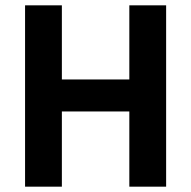

<svg xmlns="http://www.w3.org/2000/svg" viewBox="-20 -700 717 720"><path d="M603 0V-680H465V-402H212V-680H74V0H212V-282H465V0Z"/></svg>

Font: Sunflower
Style: Bold
Weight: 700
Designer: JIKJI
Foundry: JIKJI
Version: Version 1.00